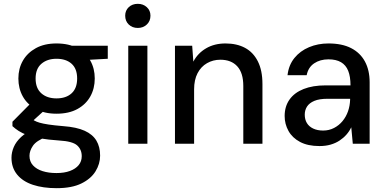

<svg xmlns="http://www.w3.org/2000/svg" viewBox="-20 -751 2014 1003"><path d="M276 232Q205 232 152 214.5Q99 197 69.5 161Q40 125 40 73Q40 45 52 17Q64 -11 91 -36Q118 -61 164 -81L222 -36Q170 -16 152 10.5Q134 37 134 63Q134 93 152.5 113Q171 133 202.5 143Q234 153 275 153Q316 153 345.5 142Q375 131 391 111.5Q407 92 407 65Q407 30 383 8.5Q359 -13 289 -17Q231 -21 191 -28Q151 -35 123.5 -45Q96 -55 77.5 -67Q59 -79 45 -92V-115L146 -217L229 -190L118 -89L139 -135Q149 -127 159.5 -121Q170 -115 187 -110Q204 -105 233.5 -100.5Q263 -96 311 -92Q380 -87 422 -68Q464 -49 483.5 -16.5Q503 16 503 62Q503 105 479 144Q455 183 405 207.5Q355 232 276 232ZM275 -157Q212 -157 167 -181.5Q122 -206 99 -247.5Q76 -289 76 -341Q76 -393 99.5 -434Q123 -475 167.5 -499.5Q212 -524 275 -524Q340 -524 384.5 -499.5Q429 -475 452 -434Q475 -393 475 -341Q475 -289 452 -247.5Q429 -206 384.5 -181.5Q340 -157 275 -157ZM275 -237Q325 -237 354 -263.5Q383 -290 383 -341Q383 -392 354 -418Q325 -444 275 -444Q227 -444 196.5 -418Q166 -392 166 -341Q166 -290 196 -263.5Q226 -237 275 -237ZM360 -434 336 -512H543V-444Z M650 0V-512H750V0ZM700 -605Q671 -605 652.5 -623Q634 -641 634 -669Q634 -696 652.5 -713.5Q671 -731 700 -731Q728 -731 747 -713.5Q766 -696 766 -669Q766 -641 747 -623Q728 -605 700 -605Z M894 0V-512H984L990 -429Q1013 -473 1056.5 -498.5Q1100 -524 1158 -524Q1217 -524 1260 -501Q1303 -478 1327 -430.5Q1351 -383 1351 -312V0H1251V-302Q1251 -370 1219.5 -404.5Q1188 -439 1131 -439Q1093 -439 1061.5 -421Q1030 -403 1012 -368.5Q994 -334 994 -284V0Z M1649 12Q1588 12 1547.5 -9.5Q1507 -31 1487 -67Q1467 -103 1467 -145Q1467 -195 1492.5 -231Q1518 -267 1566 -286Q1614 -305 1681 -305H1811Q1811 -351 1799 -381Q1787 -411 1761.5 -426Q1736 -441 1696 -441Q1652 -441 1621 -420Q1590 -399 1582 -358H1482Q1488 -411 1518 -448Q1548 -485 1594.5 -504.5Q1641 -524 1696 -524Q1767 -524 1814.5 -499.5Q1862 -475 1886.5 -429.5Q1911 -384 1911 -321V0H1823L1815 -86Q1805 -65 1789.5 -47.5Q1774 -30 1753.5 -16.5Q1733 -3 1707 4.5Q1681 12 1649 12ZM1668 -69Q1699 -69 1725 -82.5Q1751 -96 1769.5 -118.5Q1788 -141 1798 -169.5Q1808 -198 1809 -230V-235H1691Q1648 -235 1622 -224Q1596 -213 1584 -194.5Q1572 -176 1572 -152Q1572 -127 1583 -108.5Q1594 -90 1616 -79.5Q1638 -69 1668 -69Z"/></svg>

Font: DM Sans 12pt Medium
Style: Regular
Weight: 500
Version: Version 4.004;gftools[0.9.30]